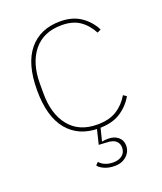

<svg xmlns="http://www.w3.org/2000/svg" viewBox="-134 -605 755 894"><g transform="rotate(-20 243.5 -158.0)"><path d="M270 12Q171 12 115.5 -55Q60 -122 60 -253Q60 -384 115.5 -451Q171 -518 270 -518Q330 -518 371 -490.5Q412 -463 435 -418L417 -409Q393 -453 358.5 -476Q324 -499 270 -499Q180 -499 131.5 -439Q83 -379 83 -277V-229Q83 -127 131.5 -67Q180 -7 270 -7Q329 -7 366.5 -30.5Q404 -54 428 -95L444 -84Q419 -41 377.5 -14.5Q336 12 270 12ZM280 202Q252 202 230 192.5Q208 183 199 170L212 157Q223 170 240.5 177Q258 184 280 184Q307 184 324 170.5Q341 157 341 132Q341 113 327.5 100Q314 87 280 86L243 84L264 -3H282L263 73L265 75Q272 73 280 72.5Q288 72 295 72Q324 72 343 88Q362 104 362 131Q362 150 352 166Q342 182 324 192Q306 202 280 202Z"/></g></svg>

Font: IBM Plex Sans Thin
Style: Regular
Weight: 250
Designer: Mike Abbink, Paul van der Laan, Pieter van Rosmalen
Foundry: Bold Monday
Version: Version 3.201